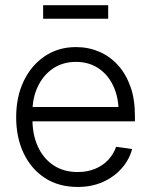

<svg xmlns="http://www.w3.org/2000/svg" viewBox="-20 -723 591 754"><path d="M285.2 11.2Q210.4 11.2 156.2 -24.2Q102.1 -59.6 72.8 -121.3Q43.5 -183.1 43.5 -262.7Q43.5 -342.8 73.2 -404.8Q103 -466.8 156 -502.4Q209 -538.1 278.3 -538.1Q327.1 -538.1 369.4 -520Q411.6 -502 443.1 -467.3Q474.6 -432.6 492.2 -383.1Q509.8 -333.5 509.8 -270V-246.6H81.1V-302.7H474.1L445.8 -283.2Q445.8 -340.8 425 -385.3Q404.3 -429.7 366.7 -454.8Q329.1 -480 278.3 -480Q227.1 -480 188.7 -454.3Q150.4 -428.7 128.9 -384Q107.4 -339.4 107.4 -282.7V-254.9Q107.4 -193.4 129.2 -146.5Q150.9 -99.6 190.7 -73.5Q230.5 -47.4 285.2 -47.4Q323.7 -47.4 354.2 -60.3Q384.8 -73.2 405.5 -95.7Q426.3 -118.2 436 -146.5L499 -137.7Q487.3 -95.2 457.5 -61.5Q427.7 -27.8 383.8 -8.3Q339.8 11.2 285.2 11.2ZM404.8 -702.6V-649.4H149.4V-702.6Z"/></svg>

Font: Inter 24pt Light
Style: Regular
Weight: 300
Designer: Rasmus Andersson
Foundry: rsms
Version: Version 4.001;git-66647c0bb